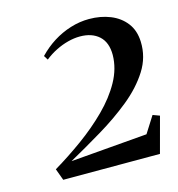

<svg xmlns="http://www.w3.org/2000/svg" viewBox="-80 -979 583 629"><g transform="rotate(-15 211.0 -664.5)"><path d="M59 -421 44.5 -460.5Q94 -490 143 -525.5Q192 -561 232.2 -601Q272.5 -641 296.8 -684.8Q321 -728.5 321.5 -774.5Q321.5 -817 297.5 -838.8Q273.5 -860.5 233 -860.5Q213.5 -860.5 192.2 -855Q171 -849.5 150.5 -839.2Q130 -829 112 -814.5L103 -829Q126.5 -853.5 154.2 -871Q182 -888.5 213.2 -898.2Q244.5 -908 276.5 -908Q316 -908 348.2 -895Q380.5 -882 400.2 -856.5Q420 -831 421.5 -792.5Q423.5 -740 395 -695Q366.5 -650 318.5 -611Q270.5 -572 213.2 -537.8Q156 -503.5 101 -473L361 -494.5L396.5 -550.5L419.5 -542L387 -421Z"/></g></svg>

Font: Merriweather 144pt Medium
Style: Italic
Weight: 500
Italic angle: -7.8°
Version: Version 2.101